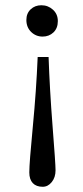

<svg xmlns="http://www.w3.org/2000/svg" viewBox="-20 -486 319 739"><path d="M144 -345.2Q118.2 -345.2 99.9 -363Q81.5 -380.9 81.5 -409.2Q81.5 -434.6 98.1 -450.2Q114.7 -465.8 139.2 -465.8Q165 -465.8 183.8 -448.7Q202.6 -431.6 202.6 -404.8Q202.6 -377.4 185.8 -361.3Q168.9 -345.2 144 -345.2ZM144.5 232.9Q119.6 232.9 106.2 218.8Q92.8 204.6 92.8 177.7Q92.8 141.6 106.4 0.5Q119.6 -136.2 125 -266.6H167Q171.4 -141.1 182.1 -3.4Q193.8 145 193.8 169.4Q193.8 196.8 179.2 214.8Q164.6 232.9 144.5 232.9Z"/></svg>

Font: Elstob
Style: Regular
Weight: 400
Designer: Peter S. Baker
Version: Version 1.015